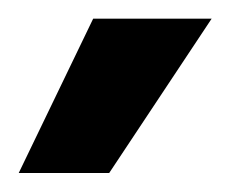

<svg xmlns="http://www.w3.org/2000/svg" viewBox="-20 -804 246 205"><path d="M96.6 -619.3H0L79.5 -784.1H206Z"/></svg>

Font: Riot Sans
Style: Bold
Weight: 600
Designer: Rasmus Andersson
Foundry: rsms
Version: Version 4.001